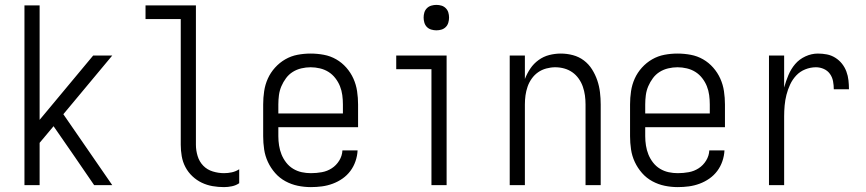

<svg xmlns="http://www.w3.org/2000/svg" viewBox="-20 -757 3540 785"><path d="M80 0H142V-173L199 -241L280 -124L365 0H439L239 -290L439 -530H361L142 -267V-735H80Z M896 8Q912 8 928.5 4.5Q945 1 958 -8V-65Q944 -56 928 -52.5Q912 -49 896 -49Q873 -49 850 -56Q827 -63 811 -79.5Q795 -96 788 -119Q781 -142 781 -165V-735H575V-679H719V-165Q719 -142 723 -118.5Q727 -95 738 -74Q749 -53 766.5 -36.5Q784 -20 805 -10Q826 0 849 4Q872 8 896 8Z M1251 8Q1274 8 1296.5 5Q1319 2 1340.5 -6Q1362 -14 1380.5 -27Q1399 -40 1412.5 -58Q1426 -76 1433.5 -98Q1441 -120 1442 -142H1380Q1379 -120 1367 -100.5Q1355 -81 1336.5 -69Q1318 -57 1296 -53Q1274 -49 1251 -49Q1232 -49 1213.5 -53Q1195 -57 1178.5 -67Q1162 -77 1150 -92.5Q1138 -108 1131 -125.5Q1124 -143 1121 -162Q1118 -181 1118 -200V-237H1444V-330Q1444 -357 1440 -384Q1436 -411 1425 -435.5Q1414 -460 1396 -480.5Q1378 -501 1354.5 -514.5Q1331 -528 1304 -533Q1277 -538 1250 -538Q1223 -538 1196.5 -533Q1170 -528 1146.5 -514.5Q1123 -501 1104.5 -480.5Q1086 -460 1075 -435.5Q1064 -411 1060 -384Q1056 -357 1056 -330V-200Q1056 -173 1060 -146Q1064 -119 1075.5 -94.5Q1087 -70 1105 -49.5Q1123 -29 1147 -16Q1171 -3 1197.5 2.5Q1224 8 1251 8ZM1118 -293V-330Q1118 -349 1120.5 -368Q1123 -387 1130.5 -404.5Q1138 -422 1149.5 -437.5Q1161 -453 1177 -463Q1193 -473 1212 -477.5Q1231 -482 1250 -482Q1269 -482 1288 -477.5Q1307 -473 1323 -463Q1339 -453 1351 -437.5Q1363 -422 1370 -404.5Q1377 -387 1379.5 -368Q1382 -349 1382 -330V-293Z M1744 0H1806V-530H1600V-474H1744ZM1764 -633Q1775 -633 1785 -636Q1795 -639 1802.5 -646.5Q1810 -654 1813 -664.5Q1816 -675 1816 -685Q1816 -696 1813 -706Q1810 -716 1802.5 -723.5Q1795 -731 1785 -734Q1775 -737 1764 -737Q1754 -737 1743.5 -734Q1733 -731 1725.5 -723.5Q1718 -716 1715 -706Q1712 -696 1712 -685Q1712 -675 1715 -664.5Q1718 -654 1725.5 -646.5Q1733 -639 1743.5 -636Q1754 -633 1764 -633Z M2064 0H2126V-330Q2126 -349 2128.5 -367Q2131 -385 2137 -402.5Q2143 -420 2154 -435.5Q2165 -451 2180 -461.5Q2195 -472 2213.5 -477Q2232 -482 2250 -482Q2269 -482 2287 -477Q2305 -472 2320 -461.5Q2335 -451 2346 -435.5Q2357 -420 2363 -402.5Q2369 -385 2371.5 -367Q2374 -349 2374 -330V0H2436V-330Q2436 -355 2433 -380Q2430 -405 2422 -428.5Q2414 -452 2400.5 -473.5Q2387 -495 2367 -510Q2347 -525 2322.5 -531.5Q2298 -538 2273 -538Q2249 -538 2225.5 -532Q2202 -526 2182 -511.5Q2162 -497 2148.5 -477Q2135 -457 2126 -434V-530H2064Z M2751 8Q2774 8 2796.5 5Q2819 2 2840.5 -6Q2862 -14 2880.5 -27Q2899 -40 2912.5 -58Q2926 -76 2933.5 -98Q2941 -120 2942 -142H2880Q2879 -120 2867 -100.5Q2855 -81 2836.5 -69Q2818 -57 2796 -53Q2774 -49 2751 -49Q2732 -49 2713.5 -53Q2695 -57 2678.5 -67Q2662 -77 2650 -92.5Q2638 -108 2631 -125.5Q2624 -143 2621 -162Q2618 -181 2618 -200V-237H2944V-330Q2944 -357 2940 -384Q2936 -411 2925 -435.5Q2914 -460 2896 -480.5Q2878 -501 2854.5 -514.5Q2831 -528 2804 -533Q2777 -538 2750 -538Q2723 -538 2696.5 -533Q2670 -528 2646.5 -514.5Q2623 -501 2604.5 -480.5Q2586 -460 2575 -435.5Q2564 -411 2560 -384Q2556 -357 2556 -330V-200Q2556 -173 2560 -146Q2564 -119 2575.5 -94.5Q2587 -70 2605 -49.5Q2623 -29 2647 -16Q2671 -3 2697.5 2.5Q2724 8 2751 8ZM2618 -293V-330Q2618 -349 2620.5 -368Q2623 -387 2630.5 -404.5Q2638 -422 2649.5 -437.5Q2661 -453 2677 -463Q2693 -473 2712 -477.5Q2731 -482 2750 -482Q2769 -482 2788 -477.5Q2807 -473 2823 -463Q2839 -453 2851 -437.5Q2863 -422 2870 -404.5Q2877 -387 2879.5 -368Q2882 -349 2882 -330V-293Z M3124 0H3186V-281Q3186 -303 3188 -325.5Q3190 -348 3195.5 -369.5Q3201 -391 3210.5 -411.5Q3220 -432 3235.5 -448.5Q3251 -465 3272.5 -473.5Q3294 -482 3316 -482Q3333 -482 3348.5 -475Q3364 -468 3373.5 -454.5Q3383 -441 3386 -424.5Q3389 -408 3389 -392H3451Q3451 -410 3449 -428.5Q3447 -447 3440.5 -464.5Q3434 -482 3422.5 -496.5Q3411 -511 3395 -521Q3379 -531 3361 -534.5Q3343 -538 3324 -538Q3298 -538 3273 -526.5Q3248 -515 3231 -495Q3214 -475 3203.5 -450Q3193 -425 3186 -399V-530H3124Z"/></svg>

Font: Iosevka SS09 Light
Style: Regular
Weight: 300
Monospace: yes
Designer: Belleve Invis
Foundry: Belleve Invis
Version: Version 5.2.1; ttfautohint (v1.8.3)